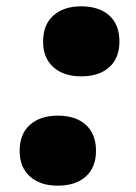

<svg xmlns="http://www.w3.org/2000/svg" viewBox="-20 -568 428 606"><path d="M283 -92Q283 -40 251 -11Q219 18 162 18Q107 18 74.5 -11Q42 -40 42 -92Q42 -145 74.5 -174Q107 -203 162 -203Q219 -203 251 -174Q283 -145 283 -92ZM357 -437Q357 -385 325 -356Q293 -327 236 -327Q181 -327 148.5 -356Q116 -385 116 -437Q116 -490 148.5 -519Q181 -548 236 -548Q293 -548 325 -519Q357 -490 357 -437Z"/></svg>

Font: Roboto Serif 20pt ExtraBold
Style: Italic
Weight: 800
Italic angle: -10°
Version: Version 1.007